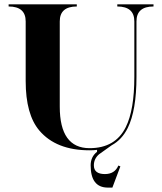

<svg xmlns="http://www.w3.org/2000/svg" viewBox="-20 -684 743 880"><path d="M595.7 -332V-585.9Q595.7 -654.3 517.6 -654.3V-664.1H683.6V-654.3Q605.5 -654.3 605.5 -585.9V-332Q605.5 -178.2 565.4 -97.2Q538.6 -43.5 491.7 -18.1L433.6 23.4Q410.2 43.9 410.2 73.7Q410.2 113.8 460.9 113.8Q505.9 113.8 522.5 74.7L531.7 78.6L495.1 175.8H473.6Q395.5 175.3 395.5 73.7Q395.5 34.7 424.8 11.7V2.9Q408.7 4.9 390.6 4.9Q237.3 4.9 160.2 -85.9Q97.7 -159.7 97.7 -312.5V-585.9Q97.7 -654.3 19.5 -654.3V-664.1H332V-654.3Q253.9 -654.3 253.9 -585.9V-195.3Q253.9 -4.9 390.6 -4.9Q508.8 -4.9 556.6 -101.6Q595.7 -180.2 595.7 -332Z"/></svg>

Font: spinweradC
Style: Bold
Weight: 700
Width: 7
Version: Version 0.3